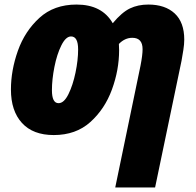

<svg xmlns="http://www.w3.org/2000/svg" viewBox="-20 -583 859 843"><path d="M661 240 777 -316Q781 -338 785 -363.5Q789 -389 789 -409Q789 -485 747 -524Q705 -563 631 -563Q586 -563 550.5 -546Q515 -529 475 -481Q428 -563 316 -563Q217 -563 153 -504.5Q89 -446 58.5 -360Q28 -274 28 -190Q28 -96 76.5 -43Q125 10 216 10Q313 10 376.5 -47Q440 -104 471.5 -190Q503 -276 503 -363Q503 -370 502.5 -376.5Q502 -383 502 -390Q528 -417 561 -417Q606 -417 606 -367Q606 -341 597 -295L486 240ZM208 -187Q208 -234 219 -289.5Q230 -345 249.5 -384Q269 -423 292 -423Q323 -423 323 -366Q323 -319 311.5 -264Q300 -209 280.5 -169.5Q261 -130 237 -130Q208 -130 208 -187Z"/></svg>

Font: Noto Sans Display SemiCondensed Black
Style: Italic
Weight: 900
Width: 4
Designer: Monotype Design team
Foundry: Monotype Imaging Inc.
Version: 1.000